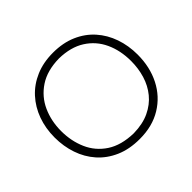

<svg xmlns="http://www.w3.org/2000/svg" viewBox="-173 -961 1185 1185"><g transform="rotate(-45 420.0 -368.0)"><path d="M421.9 -41Q315.4 -43.5 247.3 -88.4Q179.2 -133.3 147 -206.8Q114.7 -280.3 114.7 -367.7Q114.7 -455.1 147.9 -528.6Q181.2 -602.1 249.3 -647.2Q317.4 -692.4 421.9 -694.3Q522.9 -692.4 590.6 -649.4Q658.2 -606.4 692.1 -533.4Q726.1 -460.4 726.1 -367.7Q726.1 -303.7 708.5 -245.6Q690.9 -187.5 653.8 -142.1Q616.7 -96.7 559.3 -69.6Q502 -42.5 421.9 -41ZM423.8 10.3Q534.7 10.3 615.2 -39.1Q695.8 -88.4 739.3 -174.1Q782.7 -259.8 782.7 -367.7Q782.7 -446.3 758.8 -514.9Q734.9 -583.5 688.7 -635.3Q642.6 -687 575.2 -716.3Q507.8 -745.6 421.4 -745.6Q336.4 -745.6 269.3 -716.8Q202.1 -688 155 -636.5Q107.9 -585 83 -516.4Q58.1 -447.8 58.1 -367.7Q58.1 -291 81.3 -222.7Q104.5 -154.3 150.6 -102.1Q196.8 -49.8 265.1 -19.8Q333.5 10.3 423.8 10.3Z"/></g></svg>

Font: Pinar-VF-FD
Style: Regular
Weight: 300
Designer: Amin Abedi
Version: Version 3.0